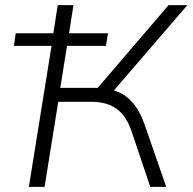

<svg xmlns="http://www.w3.org/2000/svg" viewBox="-20 -725 747 745"><path d="M92 0 180 -547H34L41 -596H187L204 -705H265L248 -596H399L391 -547H240L214 -384H359L634 -705H707L422 -374Q503 -351 541 -242L625 0H563L493 -208Q472 -274 433.5 -302Q395 -330 335 -330H206L153 0Z"/></svg>

Font: Mulish Light
Style: Italic
Weight: 300
Italic angle: -9°
Designer: Vernon Adams
Foundry: Vernon Adams
Version: Version 3.603; ttfautohint (v1.8.3)